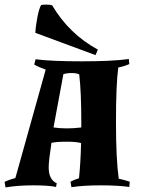

<svg xmlns="http://www.w3.org/2000/svg" viewBox="-34 -807 622 836"><path d="M319 -184Q300 -190 256 -190Q212 -190 190 -185Q178 -106 178 -78Q178 -25 213 -9L210 7Q178 0 110.5 0Q43 0 -10 9L-14 -15Q4 -24 33 -32L165 -504Q133 -515 115 -526L121 -549Q189 -540 322 -540Q455 -540 527 -550L529 -528Q509 -519 481 -513Q471 -440 471 -276.5Q471 -113 483 -29Q506 -24 531 -16L529 7Q479 0 404.5 0Q330 0 277 8L273 -16Q286 -23 310 -31Q317 -98 319 -184ZM320 -274Q320 -406 311 -483Q299 -489 278 -489Q257 -489 242 -484L199 -252Q227 -248 257.5 -248Q288 -248 320 -252ZM145 -785Q151 -787 167.5 -787Q184 -787 193 -784Q267 -659 392 -591L382 -567L120 -664Q121 -691 128.5 -730.5Q136 -770 145 -785Z"/></svg>

Font: Almendra SC
Style: Bold
Weight: 700
Designer: Ana Sanfelippo
Foundry: Ana Sanfelippo
Version: Version 1.003